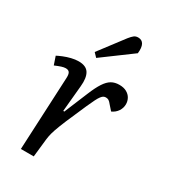

<svg xmlns="http://www.w3.org/2000/svg" viewBox="-189 -865 843 956"><g transform="rotate(30 232.0 -386.5)"><path d="M109 -420Q110 -441 104 -450.5Q98 -460 82 -460Q72 -460 58 -455.5Q44 -451 23 -442L7 -489Q18 -495 37.5 -503Q57 -511 79 -516.5Q101 -522 121 -522Q164 -522 180 -496Q196 -470 191 -420L177 -270L183 -269L239 -404Q257 -448 274 -474Q291 -500 310 -511Q329 -522 355 -522Q380 -522 397 -512.5Q414 -503 422.5 -487.5Q431 -472 431 -454Q431 -433 419 -414.5Q407 -396 385 -386L362 -412Q351 -426 344 -430Q337 -434 328 -434Q321 -434 315 -431Q309 -428 302 -419Q295 -410 286.5 -393Q278 -376 265 -347Q233 -275 215 -232Q197 -189 188.5 -164Q180 -139 177 -121.5Q174 -104 172 -82L163 0H89ZM273 -743Q285 -758 294.5 -765.5Q304 -773 318 -773Q340 -773 349.5 -755.5Q359 -738 355 -704L187 -580L166 -602Z"/></g></svg>

Font: Literata 18pt
Style: Italic
Weight: 400
Italic angle: -2°
Designer: Latin by Veronika Burian and Jose Scaglione. Greek by Irene Vlachou. Cyrillic by Vera Evstafieva
Foundry: TypeTogether
Version: Version 3.103;gftools[0.9.29]